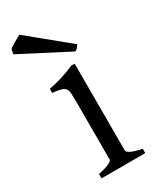

<svg xmlns="http://www.w3.org/2000/svg" viewBox="-204 -743 655 798"><g transform="rotate(-30 123.0 -344.0)"><path d="M225.6 -533.2Q218.8 -523.9 215.1 -519.3Q211.4 -514.6 203.6 -511.2L-25.4 -629.9L-21.5 -651.9Q-18.1 -655.8 -10.5 -660.6Q-2.9 -665.5 5.9 -670.7Q14.6 -675.8 22.9 -680.4Q31.2 -685.1 36.6 -688L225.6 -533.2ZM34.2 0V-21Q67.4 -27.8 85 -35.9Q102.5 -43.9 102.5 -50.8V-327.1Q102.5 -352.1 101.6 -367.4Q100.6 -382.8 94.2 -391.4Q87.9 -399.9 74 -403.8Q60.1 -407.7 34.2 -410.2V-429.7Q49.3 -432.6 66.2 -436.8Q83 -440.9 99.6 -446Q116.2 -451.2 131.3 -457Q146.5 -462.9 159.2 -468.8H175.8V-50.8Q175.8 -44.9 192.1 -36.4Q208.5 -27.8 244.1 -21V0Z"/></g></svg>

Font: GentiumAlt
Style: Regular
Weight: 400
Designer: J. Victor Gaultney
Version: Version 1.02; 2005; OFL release